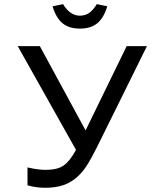

<svg xmlns="http://www.w3.org/2000/svg" viewBox="-20 -891 764 920"><path d="M199.2 -77.1Q255.4 -77.1 285.2 -98.1Q314.9 -119.1 344.2 -172.9L64.9 -669.9H170.9L390.1 -266.1L586.9 -669.9H684.1L459 -214.8Q414.1 -123.5 390.6 -89.8Q345.2 -23.9 281.7 -3.4Q244.6 8.8 196.8 8.8Q152.8 8.8 111.8 -2.9V-88.9Q160.2 -77.1 199.2 -77.1ZM231.9 -860.8Q248.5 -805.2 279.8 -779.5Q311 -753.9 362.8 -753.9Q414.6 -753.9 446 -779.5Q477.5 -805.2 494.1 -860.8L443.8 -871.1Q426.3 -842.3 407.2 -829.1Q388.2 -815.9 362.8 -815.9Q315.4 -815.9 282.2 -871.1Z"/></svg>

Font: LT Wave Text
Style: Regular
Weight: 400
Designer: Daniel Lyons
Version: Version 2.5 (Glyphs App)